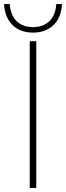

<svg xmlns="http://www.w3.org/2000/svg" viewBox="-78 -922 324 942"><path d="M68 0H100V-720H68ZM-58 -902C-54 -817 -2 -762 84 -762C170 -762 222 -817 226 -902H198C194 -831 152 -789 84 -789C16 -789 -26 -831 -30 -902Z"/></svg>

Font: Aspekta 100
Style: Regular
Weight: 100
Designer: Ivo Dolenc
Version: Version 2.000